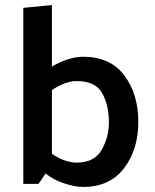

<svg xmlns="http://www.w3.org/2000/svg" viewBox="-20 -726 611 758"><path d="M72 0V-695L185 -706V-463Q214 -481 247 -491.5Q280 -502 308 -502Q415 -502 470.5 -428.5Q526 -355 526 -245Q526 -135 469.5 -61.5Q413 12 308 12Q276 12 233.5 -2Q191 -16 160 -41L132 0ZM185 -119Q207 -103 233 -93.5Q259 -84 282 -84Q353 -84 381.5 -134.5Q410 -185 410 -244Q410 -310 383.5 -358Q357 -406 282 -406Q259 -406 233 -396Q207 -386 185 -370Z"/></svg>

Font: Palanquin SemiBold
Style: Regular
Weight: 600
Designer: Pria Ravichandran
Version: Version 1.0.4